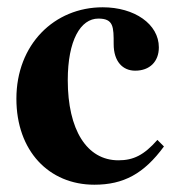

<svg xmlns="http://www.w3.org/2000/svg" viewBox="-20 -493 484 527"><path d="M412 -109C375 -67 346 -53 305 -53C218 -53 166 -137 166 -273C166 -382 201 -442 250 -442C292 -442 292 -419 292 -372C292 -324 317 -299 351 -299C391 -299 416 -324 416 -363C416 -427 349 -473 262 -473C129 -473 25 -371 25 -222C25 -79 114 14 239 14C319 14 375 -16 430 -91Z"/></svg>

Font: STIXGeneral
Style: Bold
Weight: 700
Designer: MicroPress Inc., with final additions and corrections provided by Coen Hoffman, Elsevier (retired)
Version: Version 1.1.0